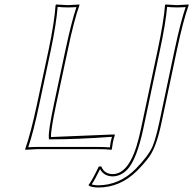

<svg xmlns="http://www.w3.org/2000/svg" viewBox="-20 -668 865 860"><path d="M612.3 -95.2 686.5 -444.8Q713.9 -574.2 719.2 -645L721.7 -647.9Q723.6 -647.9 772 -645Q772 -645 824.7 -647.9L825.2 -645Q800.8 -577.6 772.5 -444.8L703.1 -117.2Q681.6 -15.1 651.4 29.8Q632.8 57.1 594.7 96.2Q518.6 171.9 420.4 171.9Q390.1 171.4 377.4 163.1L377 160.2Q394 137.7 422.4 78.1L433.6 77.1Q446.8 111.3 484.4 111.8Q562 111.8 602.1 -51.3Q606.9 -70.8 612.3 -95.2ZM231.4 -200.2Q206.5 -82.5 208.5 -54.2L493.2 -65.9L494.1 -62Q488.8 -45.9 485.4 -28.8Q484.9 -25.4 481 0L478.5 2.9Q454.6 0 418.9 0H146L93.3 2.9L92.8 0Q117.2 -68.8 145.5 -200.2L197.8 -444.8Q223.6 -567.4 229 -645L231.9 -647.9Q233.9 -647.9 283.2 -645L335.9 -647.9V-645Q311.5 -577.6 283.7 -444.8ZM622.1 -92.8Q592.8 44.9 551.3 90.3Q521.5 121.6 484.4 122.1Q444.8 121.1 428.2 89.4Q405.8 135.7 390.6 158.2Q404.3 162.1 420.4 162.1Q515.6 161.1 587.4 88.9Q644.5 30.8 663.1 -11.7Q677.7 -46.9 693.4 -119.1L762.7 -447.3Q789.1 -570.8 811.5 -636.2Q793 -634.8 772 -634.8Q746.6 -634.8 728.5 -637.2Q722.7 -566.4 696.3 -442.9ZM221.7 -202.1 273.9 -447.3Q300.3 -570.8 322.3 -636.2Q303.7 -634.8 283.2 -634.8Q257.8 -634.8 238.3 -637.2Q231.9 -559.6 207.5 -442.9L155.3 -197.8Q129.4 -75.2 106.4 -8.3Q125.5 -9.8 146 -9.8H418.9Q449.2 -9.8 472.2 -7.8Q474.6 -26.4 475.6 -31.2Q478 -42 481.4 -55.2Q328.6 -43.9 208.5 -43.9H199.2L198.7 -53.2Q196.3 -82 221.7 -202.1Z"/></svg>

Font: Linux Biolinum Outline O
Style: Italic
Weight: 400
Italic angle: -12°
Designer: Philipp H. Poll
Foundry: Philipp H. Poll
Version: Version 0.6.2